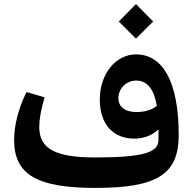

<svg xmlns="http://www.w3.org/2000/svg" viewBox="-20 -912 939 939"><path d="M447 7C750 7 854 -60 854 -252C854 -514 775 -646 645 -646C545 -646 468 -549 468 -425C468 -305 533 -234 637 -234C684 -234 724 -250 755 -279V-227C755 -169 689 -142 447 -142C251 -142 172 -183 172 -292C172 -329 180 -373 198 -436L110 -462C72 -388 49 -300 49 -228C49 -57 162 7 447 7ZM559 -432C559 -477 595 -518 647 -518C701 -518 734 -474 747 -394C723 -375 689 -364 647 -364C591 -364 559 -390 559 -432ZM561 -807 645 -723 729 -807 645 -892Z"/></svg>

Font: Wafeq
Style: Bold
Weight: 700
Designer: Rasmus Andersson & Azza Alameddine
Foundry: Google & TypeTogether
Version: Version 3.000;FEAKit 1.0